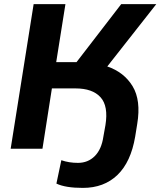

<svg xmlns="http://www.w3.org/2000/svg" viewBox="-20 -725 782 936"><path d="M384 191Q299 191 255 170L279 56Q316 69 360 69Q409 69 442 36Q475 3 484 -59L494 -115Q509 -208 470 -251Q431 -294 348 -294H233L187 0H32L144 -705H299L254 -422H353L571 -705H742L503 -401Q585 -373 626.5 -304.5Q668 -236 649 -121L639 -59Q618 65 552.5 128Q487 191 384 191Z"/></svg>

Font: Nunito Sans ExtraBold
Style: Italic
Weight: 800
Italic angle: -9°
Designer: Vernon Adams
Foundry: Vernon Adams
Version: Version 3.006; ttfautohint (v1.8.3)